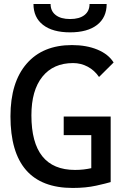

<svg xmlns="http://www.w3.org/2000/svg" viewBox="-20 -928 626 958"><path d="M342.8 9.8Q32.2 9.8 32.2 -347.7Q32.2 -517.1 112.8 -610.1Q193.4 -703.1 338.9 -703.1Q411.6 -703.1 466.3 -680.4Q521 -657.7 546.9 -616.2L474.1 -543.9Q451.7 -577.1 417.7 -595.2Q383.8 -613.3 344.7 -613.3Q246.1 -613.3 191.4 -545.2Q136.7 -477.1 136.7 -352.5Q136.7 -80.1 354.5 -80.1Q377.4 -80.1 397.7 -82.5Q418 -85 435.5 -88.9V-253.9H297.9V-346.7H532.2V-19.5Q511.7 -13.2 460.2 -1.7Q408.7 9.8 342.8 9.8ZM329.6 -766.6Q242.7 -766.6 194.8 -803.7Q147 -840.8 147 -908.2H232.4Q232.4 -872.6 258.1 -852.8Q283.7 -833 329.6 -833Q376 -833 401.4 -852.8Q426.8 -872.6 426.8 -908.2H512.2Q512.2 -840.8 464.4 -803.7Q416.5 -766.6 329.6 -766.6Z"/></svg>

Font: CaskaydiaMono NF
Style: Regular
Weight: 400
Designer: Aaron Bell
Foundry: Saja Typeworks
Version: Version 2111.001; ttfautohint (v1.8.4);Nerd Fonts 3.1.1